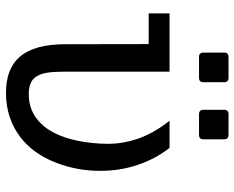

<svg xmlns="http://www.w3.org/2000/svg" viewBox="-91 -693 784 642"><g transform="rotate(90 301.0 -372.0)"><path d="M254.9 -660.2V-729.5Q254.9 -744.1 240.2 -744.1H170.4Q155.8 -744.1 155.8 -729.5V-660.2Q155.8 -645.5 170.4 -645.5H240.2Q254.9 -645.5 254.9 -660.2ZM445.8 -660.2V-729.5Q445.8 -744.1 431.2 -744.1H361.8Q347.2 -744.1 347.2 -729.5V-660.2Q347.2 -645.5 361.8 -645.5H431.2Q445.8 -645.5 445.8 -660.2ZM439 -48.3Q494.6 -91.3 523.9 -167Q551.3 -237.3 551.3 -314.9Q551.3 -381.8 531.2 -440.9Q511.2 -500 474.6 -546.9H383.8Q425.8 -494.1 444.8 -438.5Q460.9 -390.1 460.9 -340.8Q460.9 -328.1 460 -312.5Q453.6 -208.5 416.5 -147.5Q396 -113.8 365.5 -95Q335 -76.2 294.9 -76.2Q272 -76.2 257.3 -82.8Q242.7 -89.4 234.4 -104Q226.1 -117.7 222.9 -139.2Q219.7 -160.6 219.7 -192.9V-546.9H24.9V-477.1H127.4L127.9 -198.2Q127.9 -95.7 168.9 -47.4Q208.5 0 290.5 0Q375.5 0 439 -48.3Z"/></g></svg>

Font: Hack Dev
Style: Regular
Weight: 400
Designer: Christopher Simpkins
Foundry: Christopher Simpkins
Version: Version 2.0315